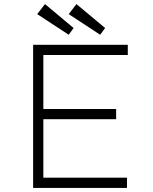

<svg xmlns="http://www.w3.org/2000/svg" viewBox="-20 -919 749 939"><path d="M142 0V-700H605V-650H192V-50H601V0ZM167 -336V-386H548V-336ZM470 -749 316 -850 354 -899 494 -782ZM316 -749 162 -850 200 -899 340 -782Z"/></svg>

Font: Lexend Exa ExtraLight
Style: Regular
Weight: 250
Designer: Bonnie Shaver-Troup, Thomas Jockin
Foundry: Lexend
Version: Version 1.007